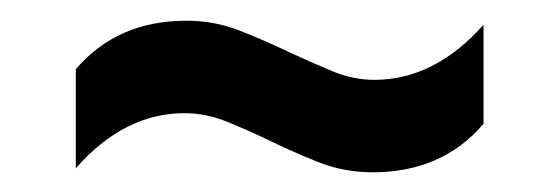

<svg xmlns="http://www.w3.org/2000/svg" viewBox="-20 -474 553 190"><path d="M349 -303.5Q320.5 -303.5 295.2 -313.5Q270 -323.5 246.5 -335Q224.5 -345.5 204 -353.8Q183.5 -362 162.5 -362Q103 -362 55 -307.5V-405.5Q96 -453.5 164.5 -453.5Q192.5 -453.5 217.8 -443.5Q243 -433.5 267 -422Q288.5 -412 309 -403.5Q329.5 -395 350.5 -395Q410 -395 458.5 -449.5V-351.5Q417.5 -303.5 349 -303.5Z"/></svg>

Font: Encode Sans Condensed SemiBold
Style: Regular
Weight: 600
Width: 3
Designer: Multiple Designers
Foundry: Impallari Type
Version: Version 3.000; ttfautohint (v1.8.3) -l 8 -r 50 -G 200 -x 14 